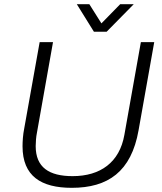

<svg xmlns="http://www.w3.org/2000/svg" viewBox="-20 -888 778 920"><path d="M621 -868H556L466 -776L408 -868H348L430 -736H491ZM324 12C497 12 609 -65 644 -264L719 -686H655L576 -242C553 -110 461 -44 328 -44C215 -44 151 -86 151 -188C151 -204 153 -234 157 -252L234 -686H170L96 -272C90 -243 88 -210 88 -187C88 -44 177 12 324 12Z"/></svg>

Font: Archivo ExtraLight
Style: Italic
Weight: 200
Italic angle: -10°
Designer: Hector Gatti
Foundry: Omnibus-Type
Version: Version 2.001